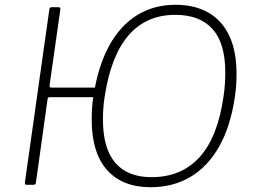

<svg xmlns="http://www.w3.org/2000/svg" viewBox="-20 -772 1065 802"><path d="M388 -366H186Q181 -366 179 -360L130 -9Q129 0 119 0H92Q87 0 85 -2.5Q83 -5 84 -10L186 -732Q187 -742 196 -742H224Q233 -742 232 -732L187 -415Q186 -406 195 -406H393ZM609 10Q491 10 427 -62Q363 -134 363 -273Q363 -296 364.5 -320Q366 -344 370 -369Q389 -494 435 -579Q481 -664 551.5 -708Q622 -752 713 -752Q794 -752 851 -719Q908 -686 938 -622Q968 -558 968 -463Q968 -441 966.5 -417Q965 -393 961 -367Q943 -244 895.5 -160Q848 -76 775.5 -33Q703 10 609 10ZM613 -32Q738 -32 814 -116Q890 -200 914 -371Q918 -398 919.5 -423Q921 -448 921 -470Q921 -591 868 -650.5Q815 -710 712 -710Q591 -710 517 -624.5Q443 -539 417 -367Q413 -342 411.5 -318Q410 -294 410 -273Q410 -152 461.5 -92Q513 -32 613 -32Z"/></svg>

Font: Libre Franklin Thin
Style: Italic
Weight: 100
Italic angle: -8°
Designer: Pablo Impallari, Rodrigo Fuenzalida, Nhung Nguyen
Foundry: Impallari Type
Version: Version 3.000